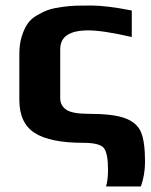

<svg xmlns="http://www.w3.org/2000/svg" viewBox="-20 -514 545 695"><path d="M50 -152C50 -96 68.7 -56.2 106 -32.5C143.3 -8.8 202 3 282 3C321.3 3 346 9.3 356 22C366 34.7 371 60.7 371 100C371 124 368.7 144.3 364 161H490C500 132.3 505 102.7 505 72C505 23.3 500.2 -12.5 490.5 -35.5C480.8 -58.5 461.7 -75.3 433 -86C404.3 -96.7 360.3 -102 301 -102C260.3 -102 233 -107.2 219 -117.5C205 -127.8 198 -141.3 198 -158V-336C198 -381.3 231.7 -404 299 -404C335 -404 387.7 -396 457 -380V-476C395.7 -488 346.7 -494 310 -494C288 -494 270.2 -493.8 256.5 -493.5C242.8 -493.2 225.8 -491.7 205.5 -489C185.2 -486.3 168.7 -482.8 156 -478.5C143.3 -474.2 129.5 -467.7 114.5 -459C99.5 -450.3 87.8 -439.8 79.5 -427.5C71.2 -415.2 64.2 -399.8 58.5 -381.5C52.8 -363.2 50 -342 50 -318Z"/></svg>

Font: Play
Style: Bold
Weight: 700
Designer: Jonas Hecksher
Foundry: Jonas Hecksher, Playtypeª, e-types AS
Version: Version 1.002